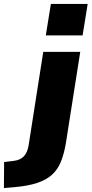

<svg xmlns="http://www.w3.org/2000/svg" viewBox="-121 -768 468 981"><path d="M113 -587 139 -748H327L301 -587ZM-101 193 -100 60 -51 54Q-18 50 0.5 31Q19 12 25 -24L100 -503H289L215 -33Q206 19 190 58.5Q174 98 145 124.5Q116 151 69.5 166.5Q23 182 -45 188Z"/></svg>

Font: Nunito Sans 8pt Black
Style: Italic
Weight: 900
Italic angle: -9°
Version: Version 3.101;gftools[0.9.27]